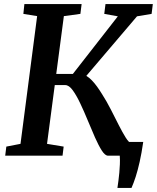

<svg xmlns="http://www.w3.org/2000/svg" viewBox="-20 -763 769 941"><path d="M555.5 158Q558 141 560.5 122.2Q563 103.5 564.8 83.5Q566.5 63.5 567.5 42.5Q568.5 21.5 567 0L521.5 -67.5H682Q674 -12 664.5 30.2Q655 72.5 644.8 104Q634.5 135.5 624.5 158ZM509.5 0Q495 0 479 -25Q463 -50 445.5 -89.5Q428 -129 410 -173Q392 -217 373.2 -256.5Q354.5 -296 336.2 -321Q318 -346 299.5 -346H219L226 -400.5H337L557.5 -683L491 -695L497 -743H729L723 -695L651.5 -683L368 -350L380 -397.5Q392.5 -397.5 405 -390Q417.5 -382.5 430.2 -369.2Q443 -356 455.5 -338.8Q468 -321.5 480 -302Q502.5 -267 523 -226.8Q543.5 -186.5 562 -150Q580.5 -113.5 596.2 -88.5Q612 -63.5 624.5 -59.5L670 -47L665 0ZM5.5 0 11 -44.5 80.5 -58 162 -684 94.5 -695 99.5 -743H380L374 -695L293 -684L210.5 -58L292 -44.5L286.5 0Z"/></svg>

Font: Merriweather SemiBold
Style: Italic
Weight: 600
Italic angle: -7.8°
Version: Version 2.101